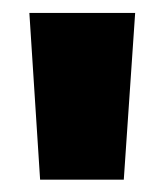

<svg xmlns="http://www.w3.org/2000/svg" viewBox="-20 -680 260 304"><path d="M176 -395.5H43.5L26.5 -659.5H194Z"/></svg>

Font: Anek Bangla Medium ExtraBold
Style: Regular
Weight: 800
Version: Version 1.003